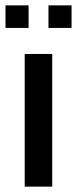

<svg xmlns="http://www.w3.org/2000/svg" viewBox="-40 -695 286 715"><path d="M52 0V-494H154.5V0ZM140.5 -591V-675H226.5V-591ZM-19.5 -591V-675H66.5V-591Z"/></svg>

Font: Cabin Condensed Medium
Style: Regular
Weight: 500
Width: 3
Designer: Pablo Impallari
Foundry: Pablo Impallari. http://www.impallari.com Igino Marini. http://www.ikern.com
Version: Version 3.001; ttfautohint (v1.8.3)